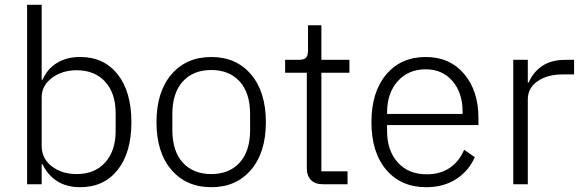

<svg xmlns="http://www.w3.org/2000/svg" viewBox="-20 -760 2403 792"><path d="M311 12.2Q254.9 12.2 215.8 -12.7Q176.8 -37.6 155.8 -82H151.9V0H91.8V-740.2H151.9V-431.2H155.8Q174.8 -475.6 214.6 -500.2Q254.4 -524.9 311 -524.9Q408.7 -524.9 465.3 -453.4Q522 -381.8 522 -255.9Q522 -130.4 465.3 -59.1Q408.7 12.2 311 12.2ZM295.9 -42Q371.1 -42 414.1 -90.1Q457 -138.2 457 -219.2V-293.9Q457 -375 414.1 -422.6Q371.1 -470.2 295.9 -470.2Q236.3 -470.2 194.1 -438.5Q151.9 -406.7 151.9 -358.9V-158.2Q151.9 -106 193.6 -74Q235.4 -42 295.9 -42Z M625.5 -255.9Q625.5 -380.9 687 -452.9Q748.5 -524.9 851.6 -524.9Q954.6 -524.9 1015.6 -452.9Q1076.7 -380.9 1076.7 -255.9Q1076.7 -131.3 1015.6 -59.6Q954.6 12.2 851.6 12.2Q748.5 12.2 687 -59.6Q625.5 -131.3 625.5 -255.9ZM851.6 -42Q925.8 -42 968.8 -89.4Q1011.7 -136.7 1011.7 -224.1V-289.1Q1011.7 -376.5 968.8 -423.8Q925.8 -471.2 851.6 -471.2Q776.9 -471.2 733.9 -423.8Q690.9 -376.5 690.9 -289.1V-224.1Q690.9 -136.7 733.9 -89.4Q776.9 -42 851.6 -42Z M1311.5 0Q1279.8 0 1262.7 -17.6Q1245.6 -35.2 1245.6 -65.9V-460H1156.2V-513.2H1212.4Q1233.9 -513.2 1242.2 -521.7Q1250.5 -530.3 1250.5 -551.8V-655.8H1305.7V-513.2H1421.4V-460H1305.7V-53.2H1413.6V0Z M1738.3 12.2Q1634.3 12.2 1573.2 -59.6Q1512.2 -131.3 1512.2 -255.9Q1512.2 -380.4 1573 -452.6Q1633.8 -524.9 1736.3 -524.9Q1835 -524.9 1894.3 -455.3Q1953.6 -385.7 1953.6 -272.9V-244.1H1576.7V-219.2Q1576.7 -139.2 1620.6 -90.1Q1664.6 -41 1741.2 -41Q1794.9 -41 1834.2 -66.9Q1873.5 -92.8 1894.5 -142.1L1938.5 -111.8Q1913.6 -54.7 1861.6 -21.2Q1809.6 12.2 1738.3 12.2ZM1576.7 -290H1888.2V-298.8Q1888.2 -377.4 1846.4 -425.8Q1804.7 -474.1 1736.3 -474.1Q1664.1 -474.1 1620.4 -424.8Q1576.7 -375.5 1576.7 -295.9Z M2097.2 0V-513.2H2157.2V-419.9H2161.1Q2178.2 -460.9 2215.6 -487.1Q2252.9 -513.2 2313.5 -513.2H2348.1V-453.1H2302.2Q2237.8 -453.1 2197.5 -425Q2157.2 -397 2157.2 -350.1V0Z"/></svg>

Font: Anuphan Light
Style: Regular
Weight: 300
Designer: Mike Abbink, Paul van der Laan, Pieter van Rosmalen, Mint Tantisuwanna
Foundry: Bold Monday; Cadson Demak
Version: Version 3.002;hotconv 1.0.109;makeotfexe 2.5.65596